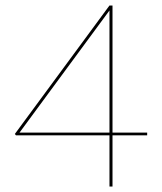

<svg xmlns="http://www.w3.org/2000/svg" viewBox="-20 -678 588 698"><path d="M515 -186H389V0H378V-186H38L34 -191L378 -658H389V-196H515ZM378 -196V-640L51 -196Z"/></svg>

Font: Ysabeau Infant Hairline
Style: Regular
Weight: 100
Designer: Christian Thalmann (Catharsis Fonts)
Version: Version 0.003